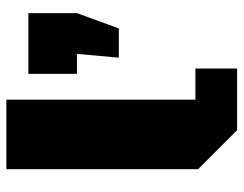

<svg xmlns="http://www.w3.org/2000/svg" viewBox="-100 -656 756 596"><g transform="rotate(-90 278.0 -358.0)"><path d="M363.3 0H171.9L50.8 -121.1V-716.3H266.6V-129.4H363.3ZM346.7 -647.9H535.2V-497.1L487.8 -367.2H397L408.7 -497.1H346.7Z"/></g></svg>

Font: Black Ops One [rus by aLiNcE]
Style: Regular
Weight: 400
Designer: James Grieshaber
Foundry: James Grieshaber
Version: Version 1.002;May 25, 2024;FontCreator 13.0.0.2680 64-bit